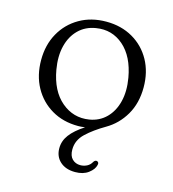

<svg xmlns="http://www.w3.org/2000/svg" viewBox="-104 -560 777 863"><g transform="rotate(15 284.5 -129.0)"><path d="M285.5 -474.5Q355 -474.5 408.8 -443.5Q462.5 -412.5 492.8 -357.8Q523 -303 523 -232Q523 -158.5 491 -103.8Q459 -49 405.5 -18Q354 12 319.8 44.2Q285.5 76.5 285.5 120Q285.5 149.5 300.5 164.2Q315.5 179 338 179Q354 179 368.5 171.8Q383 164.5 391 149.5Q397.5 140 405.5 141.5Q409.5 142 412.5 146.2Q415.5 150.5 413.5 158Q409 179 385 197Q361 215 323.5 215Q279.5 215 253.5 191.5Q227.5 168 227.5 129.5Q227.5 95.5 249 66.8Q270.5 38 315 9Q304 10.5 296.8 11Q289.5 11.5 283 11.5Q213 11.5 159.8 -19.8Q106.5 -51 76.2 -106Q46 -161 46 -233Q46 -303 76.5 -357.5Q107 -412 161 -443.2Q215 -474.5 285.5 -474.5ZM324 -29.5Q370 -37 401 -68Q432 -99 444 -147.5Q456 -196 445.5 -256.5Q429 -351.5 374.5 -399Q320 -446.5 247.5 -434.5Q200 -427 168.5 -396Q137 -365 125 -316.8Q113 -268.5 123.5 -208Q140 -113 196 -65.5Q252 -18 324 -29.5Z"/></g></svg>

Font: Fraunces 9pt S050 Light
Style: Regular
Weight: 300
Version: Version 1.000; ttfautohint (v1.8.3)